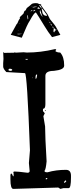

<svg xmlns="http://www.w3.org/2000/svg" viewBox="-40 -1219 492 1239"><path d="M59.6 -879.9V-878.9Q83 -879.9 112.3 -881.8L132.8 -879.9Q221.7 -879.9 315.4 -902.3L322.3 -900.4V-898.4L317.4 -888.7Q329.1 -879.9 348.6 -879.9Q374 -851.6 374 -797.9V-794.9Q374 -768.6 307.6 -761.7Q252.9 -761.7 252.9 -729.5V-546.9Q252.9 -517.6 239.3 -517.6L237.3 -515.6V-502L249 -488.3L240.2 -469.7V-467.8L251 -403.3Q251 -338.9 260.7 -177.7Q255.9 -125 247.1 -116.2Q247.1 -107.4 262.7 -107.4H267.6Q321.3 -123 385.7 -123Q418 -123 418 -85V-73.2Q418 -4.9 403.3 -4.9H369.1L349.6 0L335.9 -8.8L45.9 0Q27.3 0 27.3 -61.5V-88.9Q28.3 -98.6 32.2 -98.6H34.2Q37.1 -98.6 43.9 -82H47.9V-97.7L45.9 -109.4L52.7 -112.3Q76.2 -112.3 134.8 -104.5H139.6Q149.4 -104.5 151.4 -114.3L146.5 -167L153.3 -249Q134.8 -747.1 121.1 -747.1L1 -753.9Q-19.5 -775.4 -19.5 -789.1V-811.5L-17.6 -838.9Q-17.6 -852.5 -19.5 -883.8L-13.7 -877.9H-6.8Q12.7 -877.9 52.7 -878.9V-879.9L54.7 -881.8ZM14.6 -770.5V-767.6Q15.6 -761.7 28.3 -761.7Q37.1 -761.7 39.1 -767.6V-768.6Q36.1 -775.4 23.4 -775.4H20.5ZM189.5 -722.7V-710.9H191.4Q196.3 -710.9 199.2 -731.4V-738.3H196.3Q189.5 -735.4 189.5 -722.7ZM374 -41V-39.1H377Q383.8 -43 387.7 -49.8V-50.8L383.8 -54.7H382.8Q374 -49.8 374 -41ZM124 -838.9V-836.9L127.9 -834H136.7L139.6 -836.9V-838.9ZM253.9 -64.5V-63.5L259.8 -61.5L266.6 -66.4L262.7 -70.3H259.8ZM252.9 -508.8 255.9 -505.9 252.9 -502 249 -505.9ZM168.9 -715.8V-713.9L173.8 -719.7H171.9ZM29.3 -994.1 67.4 -1063.5Q72.3 -1065.4 80.1 -1086.9L89.8 -1102.5V-1103.5Q86.9 -1105.5 86.9 -1107.4Q95.7 -1115.2 111.3 -1130.9Q116.2 -1147.5 120.1 -1149.4Q126 -1149.4 132.8 -1167Q151.4 -1180.7 166 -1194.3Q178.7 -1200.2 201.2 -1198.2L211.9 -1193.4Q226.6 -1192.4 226.6 -1186.5H225.6V-1183.6Q225.6 -1180.7 227.5 -1180.7Q228.5 -1180.7 266.6 -1127L282.2 -1095.7Q318.4 -1052.7 322.3 -1043L349.6 -994.1L295.9 -979.5Q270.5 -1011.7 247.6 -1049.8Q224.6 -1087.9 210.9 -1109.4Q197.3 -1130.9 192.4 -1137.7Q183.6 -1143.6 151.4 -1084Q137.7 -1065.4 100.6 -975.6ZM228.5 -1165Q228.5 -1160.2 234.4 -1133.8Q243.2 -1115.2 262.7 -1117.2H263.7L262.7 -1122.1Q232.4 -1165 230.5 -1165ZM307.6 -1035.2Q301.8 -1010.7 309.6 -1010.7Q313.5 -1012.7 313.5 -1016.6L310.5 -1017.6V-1018.6L312.5 -1019.5L325.2 -1026.4L324.2 -1027.3Q318.4 -1027.3 317.4 -1028.3Q312.5 -1036.1 308.6 -1037.1H307.6ZM234.4 -1113.3V-1114.3Q234.4 -1116.2 231.4 -1118.2L219.7 -1153.3H218.8Q210.9 -1140.6 231.4 -1113.3ZM139.6 -1094.7Q144.5 -1094.7 139.6 -1121.1V-1122.1Q133.8 -1122.1 138.7 -1095.7V-1094.7ZM228.5 -1167Q228.5 -1170.9 226.6 -1170.9Q223.6 -1185.5 211.9 -1185.5V-1184.6L225.6 -1167ZM201.2 -1164.1Q213.9 -1162.1 215.8 -1161.1H216.8V-1162.1Q216.8 -1165 210 -1171.9Q203.1 -1171.9 201.2 -1165ZM170.9 -1170.9Q177.7 -1170.9 198.2 -1174.8L197.3 -1175.8Q175.8 -1177.7 168.9 -1170.9ZM71.3 -1000Q71.3 -998 77.1 -998H84Q90.8 -998 100.6 -1000V-1001H81.1Q71.3 -1001 71.3 -1000ZM174.8 -1145.5Q181.6 -1150.4 188.5 -1150.4L182.6 -1155.3H181.6Q173.8 -1149.4 173.8 -1145.5ZM287.1 -1061.5Q287.1 -1056.6 293 -1054.7H294.9V-1056.6Q294.9 -1060.5 289.1 -1063.5H287.1ZM297.9 -1045.9Q301.8 -1036.1 304.7 -1036.1L305.7 -1037.1V-1038.1Q303.7 -1046.9 299.8 -1046.9H297.9ZM159.2 -1145.5Q167 -1149.4 169.9 -1153.3L168.9 -1154.3H168Q158.2 -1150.4 158.2 -1147.5V-1145.5ZM278.3 -1078.1Q280.3 -1068.4 286.1 -1068.4V-1069.3Q284.2 -1074.2 279.3 -1078.1ZM165 -1177.7 168 -1178.7V-1180.7H166L164.1 -1177.7ZM86.9 -1063.5Q88.9 -1063.5 89.8 -1068.4Q86.9 -1068.4 86.9 -1063.5ZM276.4 -1082H277.3V-1084L275.4 -1085H273.4ZM77.1 -1023.4Q84 -1027.3 75.2 -1024.4L76.2 -1023.4ZM307.6 -1046.9V-1047.9H305.7V-1046.9Z"/></svg>

Font: Love Ya Like A Sister
Style: Regular
Weight: 400
Designer: Kimberly Geswein
Foundry: Kimberly Geswein
Version: Version 1.002 2007